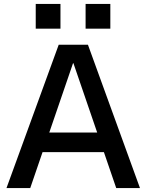

<svg xmlns="http://www.w3.org/2000/svg" viewBox="-20 -958 746 978"><path d="M13 0 279 -730H428L693 0H572L354 -636H352L134 0ZM151 -183V-283H556V-183ZM416 -812V-938H542V-812ZM162 -812V-938H288V-812Z"/></svg>

Font: M PLUS 1 Thin Medium
Style: Regular
Weight: 500
Version: Version 1.001